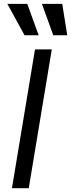

<svg xmlns="http://www.w3.org/2000/svg" viewBox="-20 -986 372 1006"><path d="M251.4 -727.3H163.4L42.6 0H130.7ZM18.5 -965.9 108.7 -801.1H182.5L122.9 -965.9ZM199.6 -965.9 259.2 -801.1H332.4L306.1 -965.9Z"/></svg>

Font: Magic Ui Pro
Style: Italic
Weight: 400
Italic angle: -9.39999°
Designer: Stefan Endress, Andreas Faust
Version: Version 1.000;FEAKit 1.0